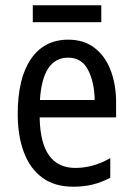

<svg xmlns="http://www.w3.org/2000/svg" viewBox="-20 -696 502 726"><path d="M238 -546Q297 -546 337.5 -515Q378 -484 398.5 -430Q419 -376 419 -308V-252H130Q133 -61 265 -61Q332 -61 397 -98V-24Q365 -7 331.5 1.5Q298 10 257 10Q186 10 139.5 -24.5Q93 -59 70 -121Q47 -183 47 -265Q47 -400 97 -473Q147 -546 238 -546ZM238 -478Q141 -478 131 -318H338Q337 -385 313 -431.5Q289 -478 238 -478ZM363 -676V-612H104V-676Z"/></svg>

Font: Noto Sans Tamil Condensed
Style: Regular
Weight: 400
Width: 3
Designer: Jelle Bosma - Monotype Design Team
Foundry: Monotype Imaging Inc.
Version: Version 2.004; ttfautohint (v1.8.4.7-5d5b)